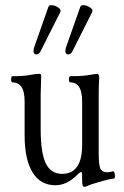

<svg xmlns="http://www.w3.org/2000/svg" viewBox="-20 -704 477 741"><path d="M120 -494Q113 -494 110.5 -500.5Q108 -507 111 -519L167 -678Q168 -684 179 -684Q191 -684 204 -675.5Q217 -667 213 -658L138 -509Q132 -494 120 -494ZM243 -494Q236 -494 233.5 -500.5Q231 -507 234 -519L290 -678Q292 -684 302 -684Q314 -684 327 -675.5Q340 -667 336 -658L261 -509Q255 -494 243 -494ZM305 17Q297 17 297 -5V-28Q297 -40 293 -40Q289 -40 281 -32Q239 11 194 11Q136 11 105.5 -39Q75 -89 75 -181V-313Q75 -386 28 -386Q23 -386 23 -398Q23 -410 28 -410Q76 -410 97 -415Q120 -419 132 -419Q139 -419 139 -412Q137 -348 137 -340V-205Q137 -115 156.5 -74Q176 -33 220 -33Q297 -33 297 -145V-313Q297 -386 252 -386Q246 -386 246 -398Q246 -410 252 -410Q305 -410 326 -415Q350 -419 354 -419Q363 -419 363 -405Q361 -381 361 -340V-110Q361 -67 367.5 -53Q374 -39 395 -39Q405 -39 416 -43Q420 -43 422 -36Q424 -29 423.5 -22Q423 -15 420 -15Q396 -12 364 -2Q331 7 314 15Q308 17 305 17Z"/></svg>

Font: Junicode Cond Light
Style: Regular
Weight: 300
Width: 3
Designer: Peter S. Baker
Version: Version 2.201